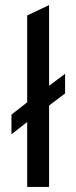

<svg xmlns="http://www.w3.org/2000/svg" viewBox="-20 -742 303 762"><path d="M87.9 0Q87.9 -64.5 87.9 -257.8Q72.3 -246.1 25.4 -209Q25.4 -228.5 25.4 -287.1Q41 -298.8 87.9 -335.9Q87.9 -421.9 87.9 -680.7Q109.4 -691.4 174.8 -721.7Q174.8 -641.6 174.8 -401.4Q190.4 -413.1 238.3 -449.2Q238.3 -429.7 238.3 -371.1Q222.7 -359.4 174.8 -323.2Q174.8 -242.2 174.8 0Q153.3 0 87.9 0Z"/></svg>

Font: Overpass
Style: Regular
Weight: 400
Designer: Delve Withrington, Thomas Jockin
Version: Version 3.000;DELV;Overpass; ttfautohint (v1.5)